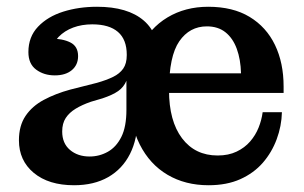

<svg xmlns="http://www.w3.org/2000/svg" viewBox="-20 -538 899 568"><path d="M142 -315Q110 -315 87 -332Q64 -349 64 -384Q64 -429 92.5 -459Q121 -489 167 -503.5Q213 -518 267 -518Q358 -518 405.5 -477Q453 -436 452 -351L355 -376Q355 -421 329 -443.5Q303 -466 253 -466Q222 -466 196.5 -456.5Q171 -447 153.5 -429Q136 -411 130 -385L128 -424Q165 -424 188 -412.5Q211 -401 211 -372Q211 -346 192.5 -330.5Q174 -315 142 -315ZM452 -161 384 -174 354 -172V-299H350L355 -337V-376L452 -351ZM199 10Q124 10 80 -26.5Q36 -63 36 -123Q36 -166 55.5 -195Q75 -224 109.5 -242.5Q144 -261 188 -273L267 -293Q295 -301 314.5 -310.5Q334 -320 344.5 -335Q355 -350 355 -375L359 -299H354Q346 -280 329.5 -268.5Q313 -257 283 -247L249 -237Q223 -228 204 -216.5Q185 -205 174.5 -189Q164 -173 164 -149Q164 -114 187 -94.5Q210 -75 245 -75Q274 -75 299 -89Q324 -103 339 -133Q354 -163 354 -213L387 -187Q387 -127 364.5 -82.5Q342 -38 300 -14Q258 10 199 10ZM597 10Q528 10 475.5 -21Q423 -52 393.5 -110.5Q364 -169 364 -251Q364 -336 393.5 -395.5Q423 -455 475.5 -486.5Q528 -518 596 -518L592 -460Q541 -460 510.5 -416Q480 -372 480 -271Q480 -180 518.5 -129Q557 -78 624 -78Q656 -78 680 -89.5Q704 -101 720 -119.5Q736 -138 745 -160.5Q754 -183 757 -206H814Q813 -165 798.5 -126Q784 -87 757.5 -56.5Q731 -26 691 -8Q651 10 597 10ZM418 -263V-321H693L819 -282V-263ZM693 -321Q692 -362 680.5 -393.5Q669 -425 647 -442.5Q625 -460 592 -460L596 -518Q669 -518 718.5 -488Q768 -458 793.5 -405Q819 -352 819 -282Z"/></svg>

Font: Montagu Slab Medium
Style: Regular
Weight: 500
Version: Version 1.000